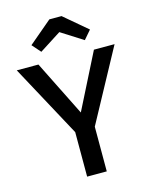

<svg xmlns="http://www.w3.org/2000/svg" viewBox="-134 -1009 867 1096"><g transform="rotate(-15 300.0 -461.5)"><path d="M358 0H242V-263L11 -690H139L302 -363L467 -690H589L358 -264ZM475 -807 431 -756 302 -838 174 -756 129 -807 266 -923H338Z"/></g></svg>

Font: Fira Mono Medium
Style: Regular
Weight: 500
Designer: Carrois Corporate & Edenspiekermann AG
Foundry: Carrois Corporate GbR & Edenspiekermann AG
Version: Version 3.206